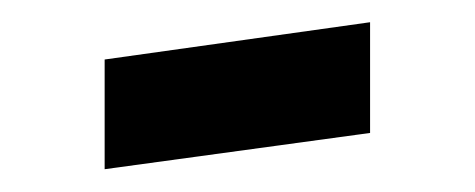

<svg xmlns="http://www.w3.org/2000/svg" viewBox="-20 -303 423 171"><path d="M73.2 -152.3V-250L309.6 -283.2V-184.6Z"/></svg>

Font: Crimson Pro
Style: Bold
Weight: 700
Designer: Jacques Le Bailly
Foundry: Baron von Fonthausen
Version: Version 1.003